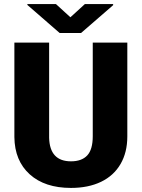

<svg xmlns="http://www.w3.org/2000/svg" viewBox="-20 -922 705 952"><path d="M611.3 -710.9V-245.6Q611.3 -166.5 577.6 -108.6Q543.9 -50.8 481 -20.5Q418 9.8 332 9.8Q202.1 9.8 127.4 -57.6Q52.7 -125 51.3 -242.2V-710.9H223.6V-238.8Q226.6 -122.1 332 -122.1Q385.3 -122.1 412.6 -151.4Q439.9 -180.7 439.9 -246.6V-710.9ZM329.1 -836.4 400.9 -901.9H541V-896.5L381.8 -758.3H275.9L115.7 -897.5V-901.9H257.3Z"/></svg>

Font: Roboto Black
Style: Regular
Weight: 900
Designer: Google
Version: Version 2.134; 2016